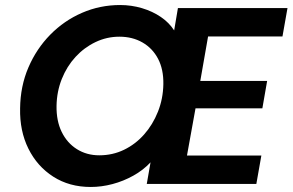

<svg xmlns="http://www.w3.org/2000/svg" viewBox="-20 -732 1164 764"><path d="M341 12Q256 12 192 -29Q128 -70 93 -140.5Q58 -211 60 -301Q61 -389 93 -463.5Q125 -538 180 -594Q235 -650 306.5 -681Q378 -712 458 -712Q503 -712 545 -699.5Q587 -687 620 -664.5Q653 -642 673 -611L688 -700H1124L1104 -587H808L777 -410H1043L1024 -301H758L724 -113H1020L1000 0H564L579 -86Q550 -55 510.5 -33Q471 -11 427.5 0.5Q384 12 341 12ZM375 -114Q428 -114 473.5 -136Q519 -158 553.5 -197Q588 -236 608.5 -287.5Q629 -339 630 -397Q631 -456 609 -498Q587 -540 547 -563Q507 -586 455 -586Q405 -586 360 -564.5Q315 -543 280.5 -505.5Q246 -468 226 -418Q206 -368 205 -311Q204 -251 225.5 -207Q247 -163 286 -138.5Q325 -114 375 -114Z"/></svg>

Font: DM Sans 20pt ExtraBold
Style: Italic
Weight: 800
Italic angle: -10°
Version: Version 4.004;gftools[0.9.30]